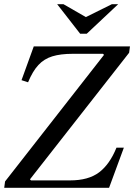

<svg xmlns="http://www.w3.org/2000/svg" viewBox="-30 -890 636 910"><path d="M-10 0 -6 -30 463 -630 458 -635H315Q257 -635 218 -623Q179 -611 152 -582Q125 -553 103 -500L72 -510L130 -670H586L582 -640L112 -40L117 -35H302Q389 -35 439.5 -73Q490 -111 522 -190H557L487 0ZM500 -870H530L381 -730H350L241 -870H271L377 -809Z"/></svg>

Font: Brygada 1918
Style: Italic
Weight: 400
Italic angle: -8°
Designer: Mateusz Machalski | Borys Kosmynka | Przemek Hoffer
Foundry: NIEPODLEGLA 2018
Version: Version 3.006